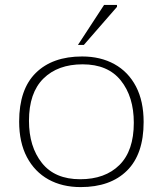

<svg xmlns="http://www.w3.org/2000/svg" viewBox="-20 -752 663 782"><path d="M308.5 10Q233.5 10 177.2 -21.2Q121 -52.5 89.5 -112.2Q58 -172 58 -257Q58 -388.5 126 -455.2Q194 -522 314.5 -522Q389.5 -522 446 -490.8Q502.5 -459.5 533.8 -399.8Q565 -340 565 -255Q565 -124 497.2 -57Q429.5 10 308.5 10ZM306.5 -22Q408 -22 466.5 -80Q525 -138 525 -252Q525 -358 472.2 -424Q419.5 -490 316.5 -490Q215.5 -490 156.8 -432Q98 -374 98 -260Q98 -154.5 150.8 -88.2Q203.5 -22 306.5 -22ZM297.5 -569 404 -732H456.5V-724L321.5 -569Z"/></svg>

Font: Newsreader Caption ExtraLight
Style: Regular
Weight: 275
Designer: Hugues Gentile
Foundry: Production Type
Version: Version 1.001